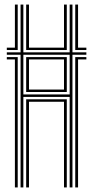

<svg xmlns="http://www.w3.org/2000/svg" viewBox="-20 -820 408 840"><path d="M70 0V-580.5H9.8V-591H70V-800H82.2V-591H284.8V-800H297V-591H357.8V-580.5H297V0H284.8V-396H82.2V0ZM9.8 -601.2V-611.5H45.2V-800H57.5V-601.2ZM94.5 -601.2V-800H106.8V-611.5H260V-800H272.2V-601.2ZM309.2 -601.2V-800H321.5V-611.5H357.8V-601.2ZM82.2 -406.8H284.8V-580.5H82.2ZM45.2 0V-560H9.8V-570.2H57.5V0ZM309.2 0V-570.2H357.8V-560H321.5V0ZM94.5 -417.5V-570.2H272.2V-417.5ZM106.8 -428.2H260V-560H106.8ZM94.5 0V-385.5H272.2V0H260V-374.8H106.8V0Z"/></svg>

Font: Big Shoulders Inline Text Light
Style: Regular
Weight: 300
Designer: Patric King
Foundry: XO Type Co
Version: Version 1.000